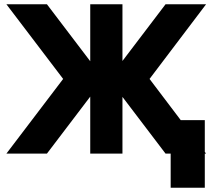

<svg xmlns="http://www.w3.org/2000/svg" viewBox="-20 -720 996 900"><path d="M10 -700 276 -350 10 0H200L466 -350L200 -700ZM946 -700H756L490 -350L756 0H946L681 -350ZM403 -700V-426H350V-274H403V0H554V-274H606V-426H554V-700ZM780 160H940V-157H780Z"/></svg>

Font: Unageo
Style: ExtraBold
Weight: 800
Designer: Richard Sepsi
Foundry: Richard Sepsi
Version: Version 2.000